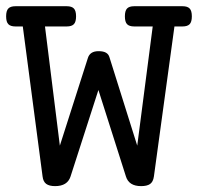

<svg xmlns="http://www.w3.org/2000/svg" viewBox="-25 -600 649 630"><path d="M604.5 -546.4Q604.5 -528.3 597.4 -520.8Q590.3 -513.2 573.7 -513.2H547.4L480 -21Q477.5 -3.4 467.5 3.7Q457.5 10.7 438 10.7Q397.9 10.7 388.2 -21L297.9 -304.7L206.5 -21Q196.3 10.7 155.8 10.7Q136.7 10.7 126.7 3.4Q116.7 -3.9 114.7 -21L49.8 -513.2H25.9Q9.3 -513.2 2.2 -520.8Q-4.9 -528.3 -4.9 -546.4Q-4.9 -564.5 2.2 -572Q9.3 -579.6 25.9 -579.6H193.8Q210.4 -579.6 217.5 -572Q224.6 -564.5 224.6 -546.4Q224.6 -528.3 217.5 -520.8Q210.4 -513.2 193.8 -513.2H122.6L171.4 -122.1L263.2 -409.2Q270 -432.1 298.3 -432.1Q314 -432.1 322.5 -427.2Q331.1 -422.4 334 -412.6L425.3 -122.1L476.1 -513.2H415.5Q398.9 -513.2 391.8 -520.8Q384.8 -528.3 384.8 -546.4Q384.8 -564.5 391.8 -572Q398.9 -579.6 415.5 -579.6H573.7Q590.3 -579.6 597.4 -572Q604.5 -564.5 604.5 -546.4Z"/></svg>

Font: Courier Prime
Style: Regular
Weight: 400
Designer: Alan Dague-Greene, Quote-Unquote Apps
Foundry: Quote-Unquote Apps
Version: Version 3.018